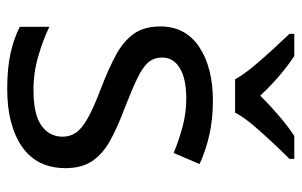

<svg xmlns="http://www.w3.org/2000/svg" viewBox="-168 -638 816 519"><g transform="rotate(90 239.5 -378.0)"><path d="M434 -148Q434 -70 376 -30Q318 10 220 10Q164 10 123.5 1Q83 -8 52 -24V-104Q84 -88 129.5 -74.5Q175 -61 222 -61Q289 -61 319 -82.5Q349 -104 349 -140Q349 -160 338 -176Q327 -192 298.5 -208Q270 -224 217 -244Q165 -264 128 -284Q91 -304 71 -332Q51 -360 51 -404Q51 -472 106.5 -509Q162 -546 252 -546Q301 -546 343.5 -536.5Q386 -527 423 -510L393 -440Q359 -454 322 -464Q285 -474 246 -474Q192 -474 163.5 -456.5Q135 -439 135 -409Q135 -387 148 -371.5Q161 -356 191.5 -341.5Q222 -327 273 -307Q324 -288 360 -268Q396 -248 415 -219.5Q434 -191 434 -148ZM194 -606Q181 -629 159 -655.5Q137 -682 113 -708Q89 -734 71 -753V-766H131Q157 -749 185 -725Q213 -701 238 -674Q265 -701 293 -725Q321 -749 347 -766H409V-753Q390 -734 365.5 -708Q341 -682 318.5 -655.5Q296 -629 284 -606Z"/></g></svg>

Font: Noto Sans Grantha
Style: Regular
Weight: 400
Designer: Monotype Design Team
Foundry: Monotype Imaging Inc.
Version: Version 2.003; ttfautohint (v1.8.4.7-5d5b)